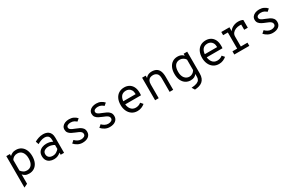

<svg xmlns="http://www.w3.org/2000/svg" viewBox="202 -2041 5756 3770"><g transform="rotate(-30 3080.0 -156.0)"><path d="M104.5 202.5V-511H186V-467Q209.5 -489 241 -506Q272.5 -523 324.5 -523Q393.5 -523 443.2 -490.2Q493 -457.5 520 -397.5Q547 -337.5 547 -256Q547 -170.5 518.8 -110.8Q490.5 -51 440.8 -19.5Q391 12 327.5 12Q271.5 12 239.2 -6.2Q207 -24.5 186 -49.5V163ZM317.5 -63Q387 -63 425 -112.8Q463 -162.5 463 -256Q463 -343.5 424 -396Q385 -448.5 314 -448.5Q272 -448.5 238.8 -429.5Q205.5 -410.5 186 -376.5V-135Q209.5 -104.5 241 -83.8Q272.5 -63 317.5 -63Z M890.5 12Q837 12 795.8 -7.2Q754.5 -26.5 731.2 -64.8Q708 -103 708 -160.5Q708 -219.5 736 -256.8Q764 -294 808.5 -311.8Q853 -329.5 903 -329.5Q940.5 -329.5 974.2 -322Q1008 -314.5 1043 -295.5V-335.5Q1043 -382.5 1028 -407.8Q1013 -433 988 -442.5Q963 -452 933.5 -452Q892.5 -452 848.2 -435.2Q804 -418.5 771.5 -398L748 -466.5Q781.5 -487 832.8 -505Q884 -523 941.5 -523Q970.5 -523 1001.5 -515.8Q1032.5 -508.5 1059.5 -489Q1086.5 -469.5 1103 -434.2Q1119.5 -399 1119.5 -342.5V0H1043V-47.5Q1014.5 -22 976.2 -5Q938 12 890.5 12ZM901 -59Q949.5 -59 985 -81.8Q1020.5 -104.5 1043 -131V-222Q1019 -237 984 -248Q949 -259 913 -259Q861.5 -259 823 -235.2Q784.5 -211.5 784.5 -160.5Q784.5 -115 814.8 -87Q845 -59 901 -59Z M1537 12Q1480.5 12 1431 -13.5Q1381.5 -39 1348.5 -77.5L1404.5 -127Q1427.5 -101 1464 -80.2Q1500.5 -59.5 1543 -59.5Q1585 -59.5 1613.8 -76.8Q1642.5 -94 1642.5 -127.5Q1642.5 -155 1624.2 -173.8Q1606 -192.5 1576.2 -206.2Q1546.5 -220 1512.5 -233Q1469 -249.5 1432.5 -269.2Q1396 -289 1374.2 -318Q1352.5 -347 1352.5 -390.5Q1352.5 -431 1375.5 -460.8Q1398.5 -490.5 1438.8 -506.8Q1479 -523 1530 -523Q1586.5 -523 1631 -501.8Q1675.5 -480.5 1707 -444.5L1653 -399Q1633 -418 1601.8 -434.8Q1570.5 -451.5 1526.5 -451.5Q1483 -451.5 1456.5 -435.5Q1430 -419.5 1430 -391Q1430 -368 1447 -352Q1464 -336 1491.2 -323.8Q1518.5 -311.5 1550 -299.5Q1590.5 -284.5 1629.8 -265Q1669 -245.5 1694.5 -214Q1720 -182.5 1720 -131Q1720 -65 1670.8 -26.5Q1621.5 12 1537 12Z M2153 12Q2096.5 12 2047 -13.5Q1997.5 -39 1964.5 -77.5L2020.5 -127Q2043.5 -101 2080 -80.2Q2116.5 -59.5 2159 -59.5Q2201 -59.5 2229.8 -76.8Q2258.5 -94 2258.5 -127.5Q2258.5 -155 2240.2 -173.8Q2222 -192.5 2192.2 -206.2Q2162.5 -220 2128.5 -233Q2085 -249.5 2048.5 -269.2Q2012 -289 1990.2 -318Q1968.5 -347 1968.5 -390.5Q1968.5 -431 1991.5 -460.8Q2014.5 -490.5 2054.8 -506.8Q2095 -523 2146 -523Q2202.5 -523 2247 -501.8Q2291.5 -480.5 2323 -444.5L2269 -399Q2249 -418 2217.8 -434.8Q2186.5 -451.5 2142.5 -451.5Q2099 -451.5 2072.5 -435.5Q2046 -419.5 2046 -391Q2046 -368 2063 -352Q2080 -336 2107.2 -323.8Q2134.5 -311.5 2166 -299.5Q2206.5 -284.5 2245.8 -265Q2285 -245.5 2310.5 -214Q2336 -182.5 2336 -131Q2336 -65 2286.8 -26.5Q2237.5 12 2153 12Z M2782.5 12Q2709 12 2656.8 -24Q2604.5 -60 2577 -121Q2549.5 -182 2549.5 -256Q2549.5 -340.5 2578.5 -400.2Q2607.5 -460 2659.8 -491.5Q2712 -523 2782.5 -523Q2840 -523 2888.2 -497Q2936.5 -471 2965.5 -416.8Q2994.5 -362.5 2994.5 -277.5Q2994.5 -268 2994.2 -254.2Q2994 -240.5 2992 -223H2613.5V-295H2913Q2912 -356 2891.2 -389.8Q2870.5 -423.5 2840.5 -437Q2810.5 -450.5 2782.5 -450.5Q2704.5 -450.5 2668 -401.2Q2631.5 -352 2631.5 -269.5Q2631.5 -173.5 2672 -118Q2712.5 -62.5 2785 -62.5Q2815.5 -62.5 2845.5 -72.2Q2875.5 -82 2904.5 -105L2950.5 -51.5Q2918.5 -24 2875.2 -6Q2832 12 2782.5 12Z M3183.5 0V-511H3265V-415.5L3252 -433Q3264 -461 3286 -481Q3308 -501 3338 -512Q3368 -523 3404.5 -523Q3465.5 -523 3507.8 -499.5Q3550 -476 3571.8 -424.8Q3593.5 -373.5 3593.5 -290.5V0H3512.5V-306Q3512.5 -384.5 3477.8 -416.5Q3443 -448.5 3392 -448.5Q3355 -448.5 3326.2 -435.5Q3297.5 -422.5 3281.2 -392Q3265 -361.5 3265 -308V0Z M3966 210.5 3926.5 145.5Q4006.5 141 4049.5 123.2Q4092.5 105.5 4108.8 77.2Q4125 49 4125 13.5V-52.5Q4103 -22 4070.2 -5Q4037.5 12 3985 12Q3927 12 3878 -18Q3829 -48 3799.5 -107.5Q3770 -167 3770 -256Q3770 -340 3798 -399.8Q3826 -459.5 3875 -491.2Q3924 -523 3988.5 -523Q4027 -523 4054 -513.5Q4081 -504 4098.2 -490.8Q4115.5 -477.5 4125 -467V-511H4206V-19.5Q4206 44 4188 87.2Q4170 130.5 4137.5 156.8Q4105 183 4061.2 195.5Q4017.5 208 3966 210.5ZM4002 -63Q4038 -63 4071.5 -83.2Q4105 -103.5 4125 -139.5V-377.5Q4105 -411.5 4070.2 -430Q4035.5 -448.5 4002 -448.5Q3928 -448.5 3890.8 -398.8Q3853.5 -349 3853.5 -256Q3853.5 -164.5 3895.2 -113.8Q3937 -63 4002 -63Z M4630.5 12Q4557 12 4504.8 -24Q4452.5 -60 4425 -121Q4397.5 -182 4397.5 -256Q4397.5 -340.5 4426.5 -400.2Q4455.5 -460 4507.8 -491.5Q4560 -523 4630.5 -523Q4688 -523 4736.2 -497Q4784.5 -471 4813.5 -416.8Q4842.5 -362.5 4842.5 -277.5Q4842.5 -268 4842.2 -254.2Q4842 -240.5 4840 -223H4461.5V-295H4761Q4760 -356 4739.2 -389.8Q4718.5 -423.5 4688.5 -437Q4658.5 -450.5 4630.5 -450.5Q4552.5 -450.5 4516 -401.2Q4479.5 -352 4479.5 -269.5Q4479.5 -173.5 4520 -118Q4560.5 -62.5 4633 -62.5Q4663.5 -62.5 4693.5 -72.2Q4723.5 -82 4752.5 -105L4798.5 -51.5Q4766.5 -24 4723.2 -6Q4680 12 4630.5 12Z M4979 0V-72.5H5085.5V-438.5H4979V-511H5164V-396.5L5158 -411Q5174 -445.5 5206.8 -470.5Q5239.5 -495.5 5280.2 -509.2Q5321 -523 5361.5 -523Q5400.5 -523 5428 -516Q5455.5 -509 5472 -499V-323.5H5390.5V-475L5415.5 -436Q5403 -439.5 5388.8 -441Q5374.5 -442.5 5359 -442.5Q5308.5 -442.5 5265 -425.8Q5221.5 -409 5195.2 -376.5Q5169 -344 5169 -297V-72.5H5319.5V0Z M5849 12Q5792.5 12 5743 -13.5Q5693.5 -39 5660.5 -77.5L5716.5 -127Q5739.5 -101 5776 -80.2Q5812.5 -59.5 5855 -59.5Q5897 -59.5 5925.8 -76.8Q5954.5 -94 5954.5 -127.5Q5954.5 -155 5936.2 -173.8Q5918 -192.5 5888.2 -206.2Q5858.5 -220 5824.5 -233Q5781 -249.5 5744.5 -269.2Q5708 -289 5686.2 -318Q5664.5 -347 5664.5 -390.5Q5664.5 -431 5687.5 -460.8Q5710.5 -490.5 5750.8 -506.8Q5791 -523 5842 -523Q5898.5 -523 5943 -501.8Q5987.5 -480.5 6019 -444.5L5965 -399Q5945 -418 5913.8 -434.8Q5882.5 -451.5 5838.5 -451.5Q5795 -451.5 5768.5 -435.5Q5742 -419.5 5742 -391Q5742 -368 5759 -352Q5776 -336 5803.2 -323.8Q5830.5 -311.5 5862 -299.5Q5902.5 -284.5 5941.8 -265Q5981 -245.5 6006.5 -214Q6032 -182.5 6032 -131Q6032 -65 5982.8 -26.5Q5933.5 12 5849 12Z"/></g></svg>

Font: Overpass Mono
Style: Regular
Weight: 400
Designer: Delve Withrington, Dave Bailey
Foundry: Delve Fonts LLC
Version: Version 4.000